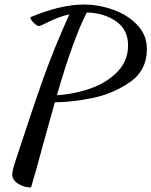

<svg xmlns="http://www.w3.org/2000/svg" viewBox="-20 -740 668 847"><path d="M34 30Q34 13 47 -26Q124 -262 171 -394Q218 -526 286 -677Q235 -665 181 -637Q157 -625 152 -625Q143 -625 128.5 -639.5Q114 -654 114 -664Q248 -720 349 -720Q415 -720 479.5 -697Q544 -674 586 -629.5Q628 -585 628 -524Q628 -428 551 -376Q474 -324 382.5 -306.5Q291 -289 228 -289H222L166 -88Q145 -8 117 87Q86 87 60 70.5Q34 54 34 30ZM545 -540Q545 -609 492 -646Q439 -683 363 -685Q303 -569 231 -320Q311 -325 382.5 -351Q454 -377 499.5 -425Q545 -473 545 -540Z"/></svg>

Font: Dancing Script
Style: Bold
Weight: 700
Designer: Pablo Impallari
Foundry: Pablo Impallari
Version: Version 2.000